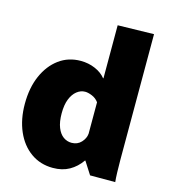

<svg xmlns="http://www.w3.org/2000/svg" viewBox="-113 -842 832 944"><g transform="rotate(15 303.0 -370.0)"><path d="M243 12Q179 12 130.5 -22.5Q82 -57 55.5 -118Q29 -179 29 -257Q29 -339 56 -400.5Q83 -462 130.5 -497Q178 -532 241 -532Q280 -532 314 -517.5Q348 -503 368 -478H370V-748L554 -752V-164Q554 -144 554 -112Q554 -80 555 -49Q556 -18 558 0H430L389 -64H387Q362 -28 326.5 -8Q291 12 243 12ZM300 -131Q330 -131 349 -151.5Q368 -172 370 -196V-356Q357 -374 336.5 -382.5Q316 -391 301 -391Q278 -391 258.5 -375.5Q239 -360 227.5 -331Q216 -302 216 -259Q216 -215 227.5 -186.5Q239 -158 258 -144.5Q277 -131 300 -131Z"/></g></svg>

Font: Murecho Thin ExtraBold
Style: Regular
Weight: 800
Version: Version 1.010